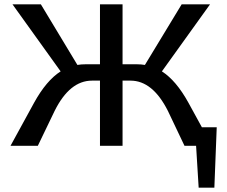

<svg xmlns="http://www.w3.org/2000/svg" viewBox="-20 -678 1054 893"><path d="M919 -86H988L977 195H904L892 0H838L761 -162Q690 -303 587 -303H550V0H445V-303H408Q304 -303 234 -162L156 0H29L139 -201Q196 -304 262 -346L38 -658H170L340 -376Q358 -379 377 -379H445V-658H550V-379H618Q636 -379 654 -376L825 -658H957L733 -346Q799 -304 856 -201Z"/></svg>

Font: EauTest Semibold
Style: Regular
Weight: 600
Designer: Christian Thalmann (Catharsis Fonts)
Version: Version 0.001;PS 000.001;hotconv 1.0.88;makeotf.lib2.5.64775